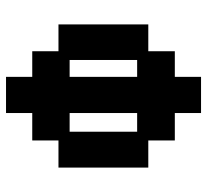

<svg xmlns="http://www.w3.org/2000/svg" viewBox="-45 -631 687 637"><g transform="rotate(90 298.5 -312.5)"><path d="M235 11V-76H150V-163H61V-461H150V-549H235V-636H355V-549H446V-461H536V-163H446V-76H355V11ZM179 -200H235V-424H179ZM355 -200H417V-424H355Z"/></g></svg>

Font: Pixelify Sans SemiBold
Style: Regular
Weight: 600
Designer: Stefie Justprince
Foundry: Typecalism Foundryline
Version: Version 1.000